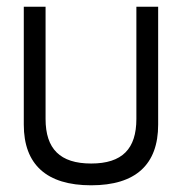

<svg xmlns="http://www.w3.org/2000/svg" viewBox="-20 -567 549 573"><path d="M51 -195C51 -76 119 -14 252 -14C385 -14 452 -76 452 -195V-547H387V-212C387 -123 345 -79 252 -79C159 -79 116 -123 116 -212V-547H51Z"/></svg>

Font: Charger Static
Style: Regular
Weight: 1000
Designer: Jasper
Foundry: KineticPlasma Fonts/Cannot Into Space Fonts
Version: Version 1.1